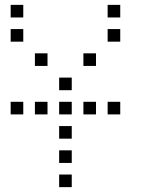

<svg xmlns="http://www.w3.org/2000/svg" viewBox="-20 -696 640 792"><path d="M25 -676Q24 -676 24 -676Q24 -676 24 -675V-625Q24 -624 24 -624Q24 -624 25 -624H75Q76 -624 76 -624Q76 -624 76 -625V-675Q76 -676 76 -676Q76 -676 75 -676ZM425 -676Q424 -676 424 -676Q424 -676 424 -675V-625Q424 -624 424 -624Q424 -624 425 -624H475Q476 -624 476 -624Q476 -624 476 -625V-675Q476 -676 476 -676Q476 -676 475 -676ZM25 -576Q24 -576 24 -576Q24 -576 24 -575V-525Q24 -524 24 -524Q24 -524 25 -524H75Q76 -524 76 -524Q76 -524 76 -525V-575Q76 -576 76 -576Q76 -576 75 -576ZM425 -576Q424 -576 424 -576Q424 -576 424 -575V-525Q424 -524 424 -524Q424 -524 425 -524H475Q476 -524 476 -524Q476 -524 476 -525V-575Q476 -576 476 -576Q476 -576 475 -576ZM125 -476Q124 -476 124 -476Q124 -476 124 -475V-425Q124 -424 124 -424Q124 -424 125 -424H175Q176 -424 176 -424Q176 -424 176 -425V-475Q176 -476 176 -476Q176 -476 175 -476ZM325 -476Q324 -476 324 -476Q324 -476 324 -475V-425Q324 -424 324 -424Q324 -424 325 -424H375Q376 -424 376 -424Q376 -424 376 -425V-475Q376 -476 376 -476Q376 -476 375 -476ZM225 -376Q224 -376 224 -376Q224 -376 224 -375V-325Q224 -324 224 -324Q224 -324 225 -324H275Q276 -324 276 -324Q276 -324 276 -325V-375Q276 -376 276 -376Q276 -376 275 -376ZM25 -276Q24 -276 24 -276Q24 -276 24 -275V-225Q24 -224 24 -224Q24 -224 25 -224H75Q76 -224 76 -224Q76 -224 76 -225V-275Q76 -276 76 -276Q76 -276 75 -276ZM125 -276Q124 -276 124 -276Q124 -276 124 -275V-225Q124 -224 124 -224Q124 -224 125 -224H175Q176 -224 176 -224Q176 -224 176 -225V-275Q176 -276 176 -276Q176 -276 175 -276ZM225 -276Q224 -276 224 -276Q224 -276 224 -275V-225Q224 -224 224 -224Q224 -224 225 -224H275Q276 -224 276 -224Q276 -224 276 -225V-275Q276 -276 276 -276Q276 -276 275 -276ZM325 -276Q324 -276 324 -276Q324 -276 324 -275V-225Q324 -224 324 -224Q324 -224 325 -224H375Q376 -224 376 -224Q376 -224 376 -225V-275Q376 -276 376 -276Q376 -276 375 -276ZM425 -276Q424 -276 424 -276Q424 -276 424 -275V-225Q424 -224 424 -224Q424 -224 425 -224H475Q476 -224 476 -224Q476 -224 476 -225V-275Q476 -276 476 -276Q476 -276 475 -276ZM225 -176Q224 -176 224 -176Q224 -176 224 -175V-125Q224 -124 224 -124Q224 -124 225 -124H275Q276 -124 276 -124Q276 -124 276 -125V-175Q276 -176 276 -176Q276 -176 275 -176ZM225 -76Q224 -76 224 -76Q224 -76 224 -75V-25Q224 -24 224 -24Q224 -24 225 -24H275Q276 -24 276 -24Q276 -24 276 -25V-75Q276 -76 276 -76Q276 -76 275 -76ZM225 24Q224 24 224 24Q224 24 224 25V75Q224 76 224 76Q224 76 225 76H275Q276 76 276 76Q276 76 276 75V25Q276 24 276 24Q276 24 275 24Z"/></svg>

Font: Doto
Style: Regular
Weight: 400
Monospace: yes
Version: Version 1.000